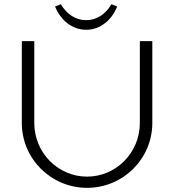

<svg xmlns="http://www.w3.org/2000/svg" viewBox="-20 -898 838 924"><path d="M395.1 -754.7C462.1 -754.7 517.2 -800.2 544 -866.8L516.1 -877.7C488.8 -830.7 446.1 -801 394.5 -801C342.9 -801 300.2 -830.7 273 -877.7L245 -866.8C271.9 -800 327.5 -754.7 395.1 -754.7ZM145 -306V-700H85V-306C85 -133.8 225.7 6 399 6C572.3 6 713 -133.8 713 -306V-700H653V-306C653 -163.6 539.2 -48 399 -48C258.8 -48 145 -163.6 145 -306Z"/></svg>

Font: Resamitz
Style: Regular
Weight: 500
Designer: gluk
Foundry: gluk
Version: Version 0.047